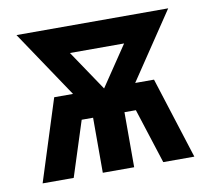

<svg xmlns="http://www.w3.org/2000/svg" viewBox="-64 -591 728 663"><g transform="rotate(-10 300.0 -260.0)"><path d="M34 0 125 -286H191L34 -520H566L409 -286H475L566 0H457L395 -193H355V0H245V-193H205L143 0ZM300 -286 395 -427H205Z"/></g></svg>

Font: Iosevka Custom Extended
Style: Bold
Weight: 700
Width: 7
Monospace: yes
Designer: Belleve Invis
Foundry: Belleve Invis
Version: Version 11.2.4; ttfautohint (v1.8.4)